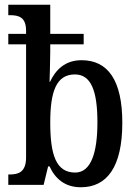

<svg xmlns="http://www.w3.org/2000/svg" viewBox="-20 -780 580 810"><path d="M321 10C431 10 496 -75 496 -262C496 -442 435 -526 324 -526C255 -526 215 -486 191 -435H189C189 -437 192 -518 192 -562V-593H333V-637H192V-760H15V-716H21C59 -716 90 -708 90 -650V-637H15V-593H90V-116C90 -53 57 -44 21 -44H15V0H164L183 -78H189C213 -26 254 10 321 10ZM297 -52C216 -52 192 -128 192 -263C192 -393 217 -466 296 -466C364 -466 391 -397 391 -264C391 -136 364 -52 297 -52Z"/></svg>

Font: Noto Serif Condensed Medium
Style: Regular
Weight: 500
Width: 3
Designer: Monotype Design Team
Foundry: Monotype Imaging Inc.
Version: Version 2.015